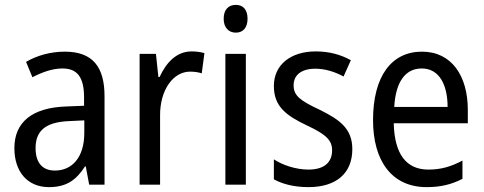

<svg xmlns="http://www.w3.org/2000/svg" viewBox="-20 -758 1985 788"><path d="M246 -546C187 -546 131 -530 87 -504L113 -441C154 -462 195 -477 236 -477C296 -477 325 -443 325 -358V-324L251 -321C111 -316 39 -256 39 -150C39 -54 92 10 181 10C252 10 292 -18 329 -75H332L346 0H409V-363C409 -484 360 -546 246 -546ZM264 -261 326 -264V-213C326 -112 276 -58 205 -58C157 -58 126 -87 126 -150C126 -219 164 -257 264 -261Z M766 -547C706 -547 663 -503 635 -442H630L620 -537H553V0H637V-283C636 -389 691 -464 760 -464C776 -464 793 -462 808 -457L819 -540C802 -545 783 -547 766 -547Z M948 -738C918 -738 898 -719 898 -681C898 -644 919 -624 948 -624C977 -624 996 -644 996 -681C996 -719 977 -738 948 -738ZM989 -537H905V0H989Z M1426 -146C1426 -230 1374 -267 1293 -307C1212 -345 1185 -365 1185 -408C1185 -450 1217 -476 1274 -476C1315 -476 1355 -463 1390 -444L1420 -511C1378 -534 1331 -547 1276 -547C1174 -547 1104 -493 1104 -405C1104 -320 1156 -283 1240 -243C1319 -206 1343 -182 1343 -141C1343 -92 1311 -62 1246 -62C1193 -62 1139 -81 1104 -104V-22C1139 -3 1186 10 1246 10C1358 10 1426 -45 1426 -146Z M1712 -546C1586 -546 1511 -444 1511 -265C1511 -99 1587 10 1731 10C1789 10 1833 -1 1878 -24V-99C1831 -74 1790 -62 1738 -62C1647 -62 1599 -126 1596 -252H1900V-307C1900 -446 1834 -546 1712 -546ZM1711 -477C1784 -477 1817 -408 1817 -319H1598C1604 -423 1644 -477 1711 -477Z"/></svg>

Font: Noto Sans Oriya Cond
Style: Regular
Weight: 400
Width: 3
Designer: Amélie Bonet and Sol Matas
Foundry: Google LLC
Version: Version 2.006